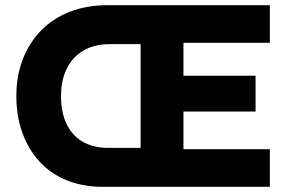

<svg xmlns="http://www.w3.org/2000/svg" viewBox="-20 -720 1119 740"><path d="M375 0Q299 0 237.5 -25Q176 -50 133 -96.5Q90 -143 66.5 -207.5Q43 -272 43 -350Q43 -428 68 -492Q93 -556 139 -603Q185 -650 250 -675Q315 -700 395 -700H1020V-555H687V-428H965V-290H687V-145H1020V0ZM395 -150H522V-550H403Q358 -550 323.5 -536Q289 -522 265 -496Q241 -470 228 -433.5Q215 -397 215 -350Q215 -303 227 -266Q239 -229 262 -203.5Q285 -178 318.5 -164Q352 -150 395 -150Z"/></svg>

Font: Our Lexend
Style: Bold
Weight: 700
Designer: Bonnie Shaver-Troup, Thomas Jockin
Foundry: Lexend
Version: Version 1.007